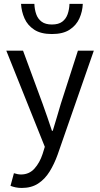

<svg xmlns="http://www.w3.org/2000/svg" viewBox="-20 -743 507 973"><path d="M90.3 209.5Q73.5 209.5 59.3 206.5Q45.2 203.5 33.2 198.8L50.6 134.7Q60.1 137.7 69.1 139.5Q78.1 141.2 86.4 141.2Q127.7 141.2 154.6 111.4Q181.4 81.6 196 36.9L207.1 1L12 -486.1H96.8L196 -217Q207.6 -185.5 219.7 -149.9Q231.8 -114.3 243.3 -80H247.3Q257.9 -113.5 268.2 -149.2Q278.6 -184.8 288.2 -217L374.8 -486.1H455.4L272.3 40Q255.1 88.1 231.3 126.5Q207.5 165 173.2 187.2Q139 209.5 90.3 209.5ZM243.1 -570.5Q187 -570.5 153.4 -592.6Q119.8 -614.6 104.3 -649.6Q88.9 -684.5 86.6 -723.4H154.2Q155.2 -695.1 163.5 -671.3Q171.7 -647.5 191 -633.1Q210.3 -618.8 243.1 -618.8Q276.6 -618.8 295.5 -633.1Q314.5 -647.5 322.8 -671.3Q331.1 -695.1 332.1 -723.4H399.6Q398 -684.5 382.3 -649.6Q366.5 -614.6 332.9 -592.6Q299.2 -570.5 243.1 -570.5Z"/></svg>

Font: Source Sans 3
Style: Regular
Weight: 200
Designer: Paul D. Hunt
Foundry: Adobe
Version: Version 3.046;hotconv 1.0.118;makeotfexe 2.5.65603